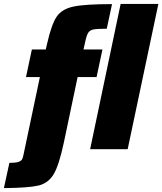

<svg xmlns="http://www.w3.org/2000/svg" viewBox="-88 -763 830 982"><path d="M34 20 116 -369H45L75 -510H146L153 -540Q175 -637 201 -676.5Q227 -716 286 -729Q345 -742 485 -742L458 -616Q410 -616 391 -612.5Q372 -609 363.5 -596Q355 -583 348 -550L339 -510H436L406 -369H309L239 -36Q214 82 186.5 128Q159 174 108.5 186Q58 198 -68 199L-40 70Q-8 70 6.5 65Q21 60 25.5 51Q30 42 34 20ZM373 0 529 -743H722L565 0Z"/></svg>

Font: Saira Semi Condensed Black
Style: Italic
Weight: 900
Width: 4
Italic angle: -12°
Designer: Hector Gatti with collaboration of the Omnibus-Type team
Foundry: Omnibus-Type
Version: Version 1.001; ttfautohint (v1.8)